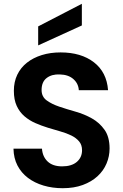

<svg xmlns="http://www.w3.org/2000/svg" viewBox="-20 -984 649 1011"><path d="M557 -202Q557 -161 541 -123Q525 -85 493.5 -56Q462 -27 416 -10Q370 7 310 7Q256 7 209 -7Q162 -21 127 -47.5Q92 -74 72 -112.5Q52 -151 51 -201H201Q204 -159 231 -133.5Q258 -108 307 -108Q357 -108 384.5 -131.5Q412 -155 412 -193Q412 -221 396.5 -239.5Q381 -258 355.5 -270.5Q330 -283 298 -292Q266 -301 232 -311.5Q198 -322 166 -336Q134 -350 108.5 -372Q83 -394 68 -426.5Q53 -459 53 -506Q53 -553 71 -590.5Q89 -628 122 -654Q155 -680 200 -694Q245 -708 299 -708Q407 -708 474.5 -656Q542 -604 549 -509H395Q393 -544 366.5 -567.5Q340 -591 295 -592Q253 -594 226 -573.5Q199 -553 199 -510Q199 -475 225.5 -455.5Q252 -436 292 -422.5Q332 -409 378 -396Q424 -383 464 -360.5Q504 -338 530.5 -300.5Q557 -263 557 -202ZM411 -964V-850L181 -745V-845Z"/></svg>

Font: SVN-Poppins SemiBold
Style: Regular
Weight: 600
Designer: Ninad Kale (Devanagari), Jonny Pinhorn (Latin)
Foundry: Indian Type Foundry
Version: Version 3.002 2017